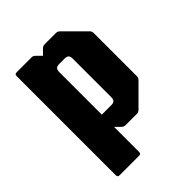

<svg xmlns="http://www.w3.org/2000/svg" viewBox="-199 -661 923 923"><g transform="rotate(-45 262.5 -200.0)"><path d="M72.5 150Q60 150 60 137.5V-537.5Q60 -550 72.5 -550H176Q185 -550 193.5 -541.5L218.5 -516.5L243.5 -541.5Q251.5 -550 263.5 -550H340Q351.5 -550 360 -541.5L460 -441.5Q468.5 -433.5 468.5 -421.5V-128.5Q468.5 -116.5 460 -108.5L360 -8.5Q351.5 0 340 0H263.5Q251.5 0 243.5 -8.5L218.5 -33.5V137.5Q218.5 150 206 150ZM218.5 -116.5H281.5Q298 -116.5 304 -123Q310 -129.5 310 -146V-404Q310 -420.5 304 -427Q298 -433.5 281.5 -433.5H246.5Q230.5 -433.5 224.5 -427Q218.5 -420.5 218.5 -404Z"/></g></svg>

Font: Jaro
Style: Regular
Weight: 400
Designer: Agyei Archer, Celine Hurka, Mirko Velimirović
Version: Version 1.000